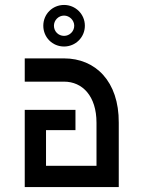

<svg xmlns="http://www.w3.org/2000/svg" viewBox="-20 -756 580 776"><path d="M370 -260V-86H166V-230H285V-312H80V0H460V-260C461 -428 365 -520 239 -520H80V-426H239C313 -426 370 -368 370 -260ZM155 -652C155 -605 192 -568 239 -568C285 -568 323 -605 323 -652C323 -699 285 -736 239 -736C192 -736 155 -699 155 -652ZM198 -652C198 -674 216 -693 239 -693C261 -693 280 -674 280 -652C280 -629 261 -611 239 -611C216 -611 198 -629 198 -652Z"/></svg>

Font: Grotesk 02 Mince
Style: Bold
Weight: 400
Designer: Frank Adebiaye, contributions by Jérémy Landes, Ariel Martín Pérez
Foundry: Velvetyne Type Foundry
Version: Version 3.000;Glyphs 3.1.2 (3150)